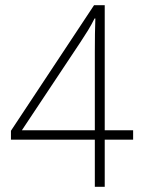

<svg xmlns="http://www.w3.org/2000/svg" viewBox="-20 -717 551 737"><path d="M491 -181H382V0H344V-181H22V-215L341 -697H382V-217H491ZM344 -217V-518Q344 -559 344.5 -587.5Q345 -616 346 -646H343Q331 -622 317.5 -600Q304 -578 288 -554L64 -217Z"/></svg>

Font: Noto Sans Kannada SemiCondensed ExtraLight
Style: Regular
Weight: 200
Width: 4
Designer: Jelle Bosma - Monotype Design Team
Foundry: Monotype Imaging Inc.
Version: Version 2.005; ttfautohint (v1.8.4.7-5d5b)